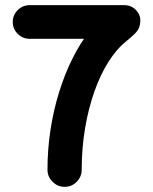

<svg xmlns="http://www.w3.org/2000/svg" viewBox="-20 -721 600 752"><path d="M233 10.8Q205.8 10.8 185.9 -9.1Q166 -29 166 -56.2Q166 -134.8 177.6 -211.4Q189.2 -288 211.1 -358.8Q233 -429.5 262.9 -489.9Q292.8 -550.2 329 -596.8L368.5 -569H96Q68.8 -569 49.4 -588.4Q30 -607.8 30 -635Q30 -662.2 49.4 -681.5Q68.8 -700.8 96 -700.8H466.5Q494 -700.8 511.8 -682.5Q529.5 -664.2 529.5 -642.8Q529.5 -626 525.1 -614Q520.8 -602 508.6 -589.6Q496.5 -577.2 473.8 -559Q437.2 -529.8 405.2 -479.5Q373.2 -429.2 349.9 -363.1Q326.5 -297 313.2 -218.9Q300 -140.8 300 -56.2Q300 -29 280.6 -9.1Q261.2 10.8 233 10.8Z"/></svg>

Font: National Park
Style: Regular
Weight: 400
Designer: Andrea Herstowski, Ben Hoepner
Version: Version 1.009